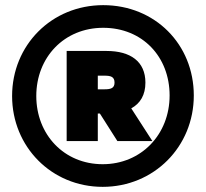

<svg xmlns="http://www.w3.org/2000/svg" viewBox="-20 -723 800 746"><path d="M379 3C578 3 733 -153 733 -352C733 -551 582 -703 381 -703C180 -703 27 -547 27 -350C27 -153 180 3 379 3ZM379 -85C229 -85 121 -200 121 -350C121 -500 229 -615 381 -615C533 -615 639 -503 639 -352C639 -201 529 -85 379 -85ZM239 -175H360V-282H368L436 -175H572L490 -302C525 -321 545 -354 545 -402C545 -484 487 -525 394 -525H239ZM360 -376V-429H386C410 -429 425 -425 425 -402C425 -380 410 -376 386 -376Z"/></svg>

Font: Chess Sans Black
Style: Regular
Weight: 900
Designer: Wolf Bōese
Foundry: Wolf Bōese
Version: Version 7.223;Glyphs 3.3 (3306)